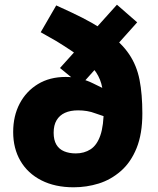

<svg xmlns="http://www.w3.org/2000/svg" viewBox="-20 -788 671 816"><path d="M324 -426 235 -499 477 -768 563 -693ZM293 8Q214 8 156 -21.5Q98 -51 67 -104Q36 -157 36 -227Q36 -295 63.5 -347.5Q91 -400 141 -430.5Q191 -461 259 -461Q293 -461 322 -453.5Q351 -446 377 -433L428 -408L442 -287L386 -306Q368 -313 349.5 -316Q331 -319 312 -319Q279 -319 256 -308.5Q233 -298 220.5 -277Q208 -256 208 -224Q208 -193 219.5 -173.5Q231 -154 252.5 -145Q274 -136 302 -136Q338 -136 365 -153.5Q392 -171 406.5 -212.5Q421 -254 421 -328Q421 -380 414.5 -415.5Q408 -451 388.5 -480.5Q369 -510 328.5 -540.5Q288 -571 220 -613L153 -651L219 -765L284 -735Q378 -691 437 -648.5Q496 -606 528.5 -558Q561 -510 573 -449Q585 -388 585 -306Q585 -219 560.5 -158.5Q536 -98 493.5 -61Q451 -24 399.5 -8Q348 8 293 8Z"/></svg>

Font: REM
Style: Bold
Weight: 700
Designer: Octavio Pardo
Foundry: Ashler Design
Version: Version 1.005;gftools[0.9.28]